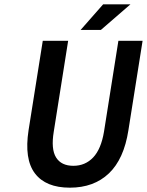

<svg xmlns="http://www.w3.org/2000/svg" viewBox="-20 -847 673 879"><path d="M349.1 -710 452.1 -827.1H577.1L441.9 -710ZM299.8 12.2Q189.5 12.2 139.9 -53.2Q90.3 -118.7 110.8 -251L175.8 -660.2H292L226.1 -244.1Q212.9 -164.1 236.8 -126Q260.7 -87.9 315.9 -87.9Q370.1 -87.9 406.5 -126.2Q442.9 -164.6 456.1 -244.1L522 -660.2H632.8L567.9 -251Q547.4 -118.7 478.5 -53.2Q409.7 12.2 299.8 12.2Z"/></svg>

Font: Office Code Pro Medium Italic
Style: Regular
Weight: 500
Italic angle: -9°
Designer: Nathan Rutzky & Paul D. Hunt
Foundry: Adobe Systems Incorporated
Version: Version 1.004;PS 001.004;hotconv 1.0.70;makeotf.lib2.5.58329